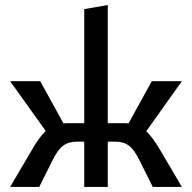

<svg xmlns="http://www.w3.org/2000/svg" viewBox="-20 -739 759 759"><path d="M616 -141 699 0H584L533 -102Q512 -146 490.5 -162.5Q469 -179 437 -179H406V0H313V-179H283Q251 -179 229 -162.5Q207 -146 186 -102L135 0H20L103 -141Q135 -198 161 -221L20 -418H139L231 -251Q237 -252 250 -252H313V-703L406 -719V-252H469Q482 -252 488 -251L580 -418H699L558 -220Q583 -198 616 -141Z"/></svg>

Font: Ysabeau Infant Semibold
Style: Regular
Weight: 600
Designer: Christian Thalmann (Catharsis Fonts)
Version: Version 0.003